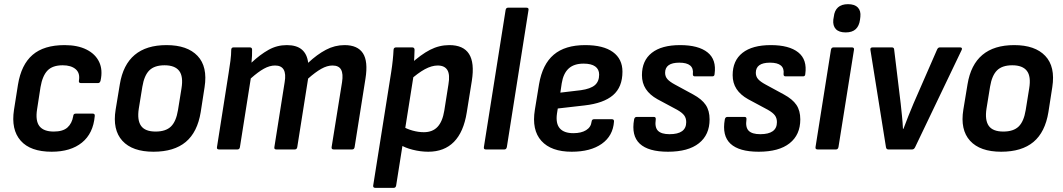

<svg xmlns="http://www.w3.org/2000/svg" viewBox="-20 -720 5119 925"><path d="M228.9 11Q126.3 11 79.5 -42.4Q32.7 -95.7 47.4 -190.7L66.6 -312.2Q82.3 -408.5 136.9 -455.6Q191.5 -502.7 291.1 -502.7Q354 -502.7 396.7 -481.3Q439.5 -459.9 457.7 -421.6Q475.9 -383.3 464.5 -331.5Q461.5 -319.7 452.1 -319.7H370.3Q358.2 -319.7 360.2 -331.5Q366.5 -367.8 344.6 -386.6Q322.6 -405.5 282.1 -405.5Q233.1 -405.5 208.8 -380.1Q184.5 -354.8 175.2 -300.3L158.7 -193.7Q149.8 -138.3 170 -112.2Q190.3 -86.2 239 -86.2Q283.1 -86.2 305 -105.8Q326.9 -125.5 332.8 -160.8Q333.6 -172.6 344.6 -172.6H427Q437.9 -172.6 436.5 -160.8Q429.2 -77.2 374.9 -33.1Q320.6 11 228.9 11Z M719.5 11Q617.6 11 569.5 -41.8Q521.3 -94.7 537.1 -191.8L557.3 -314.1Q588.3 -502.7 782.1 -502.7Q882.5 -502.7 931.7 -450.8Q981 -398.9 965.6 -300.1L947 -180.2Q931.3 -83.3 874.9 -36.1Q818.5 11 719.5 11ZM729.7 -86.2Q778.4 -86.2 803.5 -110.4Q828.5 -134.6 837.5 -189.7L854.3 -293.8Q863.9 -351.8 843.2 -378.6Q822.5 -405.5 772.7 -405.5Q724.4 -405.5 699.6 -381.1Q674.8 -356.7 665.8 -302.2L648.7 -196.9Q640.1 -141.5 659.5 -113.8Q679 -86.2 729.7 -86.2Z M1035.4 0Q1023.3 0 1025.3 -11.1L1081.3 -367.1Q1086.3 -397.1 1090.1 -426.8Q1094 -456.4 1094 -480.5Q1094.7 -491.7 1105.1 -491.7H1183.4Q1194.2 -491.7 1194.5 -481.1Q1194.9 -466.6 1194.1 -451.2Q1193.3 -435.7 1191.6 -418.2Q1233.5 -457.4 1274 -480Q1314.5 -502.7 1361.6 -502.7Q1409 -502.7 1434.3 -481.1Q1459.6 -459.5 1464.7 -417.4Q1507.5 -457.6 1550.2 -480.1Q1592.8 -502.7 1639.9 -502.7Q1702.9 -502.7 1728.5 -463.5Q1754 -424.4 1740.7 -341.1L1688.4 -11.1Q1686.4 0 1676.6 0H1587.9Q1575.7 0 1577.7 -11.8L1627.9 -324.1Q1634.2 -364.3 1623.3 -384.3Q1612.5 -404.4 1581.8 -404.4Q1556.2 -404.4 1527.7 -388.4Q1499.2 -372.3 1464.4 -341.4L1412.1 -11.1Q1410.1 0 1400 0H1311.3Q1299.8 0 1301.8 -11.1L1351.4 -324.1Q1358.3 -364.3 1346.8 -384.3Q1335.3 -404.4 1305.3 -404.4Q1279.3 -404.4 1251.7 -389.2Q1224 -374 1188.2 -342.1L1135.9 -11.1Q1133.9 0 1124.1 0Z M2043.2 11Q2006.5 11 1968.3 1.4Q1930 -8.3 1906.3 -23.9L1917.9 -112Q1940 -98.5 1968 -90.8Q1995.9 -83.1 2022 -83.1Q2063.7 -83.1 2087.8 -108.7Q2112 -134.3 2120.5 -187.2L2140.4 -313.1Q2148.6 -360.7 2135.3 -382.5Q2122 -404.4 2088.7 -404.4Q2060.1 -404.4 2026.8 -386.5Q1993.6 -368.5 1950.6 -330.1L1955.4 -409.5Q2007.7 -457.3 2051.9 -480Q2096.1 -502.7 2144.7 -502.7Q2212.5 -502.7 2239.6 -460.2Q2266.8 -417.8 2253.2 -330.9L2228.7 -178.4Q2213.7 -84 2167 -36.5Q2120.2 11 2043.2 11ZM1788.1 185Q1776.5 185 1777.9 173.9L1864.5 -371.6Q1869.3 -402.1 1872.1 -429.4Q1875 -456.8 1876 -479.9Q1876.7 -491.7 1888.4 -491.7H1965.4Q1976.8 -491.7 1977.2 -480.5Q1976.9 -466.8 1975.9 -444.7Q1974.9 -422.7 1972.9 -407.1L1973.1 -359.9L1888.5 173.9Q1886.5 185 1876.8 185Z M2320.4 0Q2309.3 0 2311.3 -11.8L2415.9 -671.9Q2417.9 -683 2427.7 -683H2516Q2528.2 -683 2526.2 -671.9L2421.9 -11.8Q2419.5 0 2410.1 0Z M2734.3 11Q2635.4 11 2588.2 -41.4Q2541 -93.8 2556.8 -190.9L2577 -314.4Q2593.3 -410.4 2647.8 -456.5Q2702.2 -502.7 2799.3 -502.7Q2886.8 -502.7 2932.8 -469.3Q2978.8 -435.9 2978.8 -374.8Q2978.8 -300.6 2933.4 -261.5Q2888 -222.5 2796.3 -212.1L2667.2 -197.3L2663.3 -172.7Q2656.6 -125.2 2676.8 -101.8Q2697 -78.4 2742.4 -78.4Q2780.4 -78.4 2803.7 -92.9Q2827.1 -107.3 2830.1 -133.9Q2831.4 -145.7 2841.8 -145.7H2927.7Q2938.8 -145.7 2938.1 -134.6Q2933.3 -65.4 2879.2 -27.2Q2825.2 11 2734.3 11ZM2679.6 -273.7 2778.9 -285.5Q2825 -292.1 2845.8 -309.7Q2866.5 -327.4 2866.5 -360.6Q2866.5 -386.3 2847.5 -399.9Q2828.5 -413.5 2791.6 -413.5Q2745.2 -413.5 2719.5 -389.8Q2693.8 -366.1 2686.2 -318.4Z M3198.2 11Q3103.9 11 3062.4 -27.5Q3020.9 -66.1 3034.9 -144.6Q3037.3 -156.7 3047.3 -156.7H3130.4Q3140.5 -156.7 3139.2 -144.6Q3133.6 -106.5 3150 -90Q3166.4 -73.5 3205.7 -73.5Q3286 -73.5 3286 -131.5Q3286 -150.9 3276.2 -164.1Q3266.5 -177.3 3242 -191.2L3147.3 -242Q3110.1 -262.7 3091.4 -291.4Q3072.7 -320.1 3072.7 -358Q3072.7 -428 3120 -465.3Q3167.3 -502.7 3256.5 -502.7Q3344.8 -502.7 3388.7 -467.7Q3432.5 -432.8 3422.6 -363.2Q3422.3 -352.1 3411.5 -352.1H3327.8Q3317.3 -352.1 3318 -363.2Q3324.8 -418.1 3252.7 -418.1Q3184.3 -418.1 3184.3 -369.3Q3184.3 -351.5 3195.2 -339Q3206 -326.4 3231.8 -312.5L3319.5 -264.9Q3361.3 -242.2 3379.9 -214.6Q3398.6 -186.9 3398.6 -144.8Q3398.6 -70.5 3347.1 -29.8Q3295.7 11 3198.2 11Z M3635.2 11Q3540.9 11 3499.4 -27.5Q3457.9 -66.1 3471.9 -144.6Q3474.3 -156.7 3484.3 -156.7H3567.4Q3577.5 -156.7 3576.2 -144.6Q3570.6 -106.5 3587 -90Q3603.4 -73.5 3642.7 -73.5Q3723 -73.5 3723 -131.5Q3723 -150.9 3713.2 -164.1Q3703.5 -177.3 3679 -191.2L3584.3 -242Q3547.1 -262.7 3528.4 -291.4Q3509.7 -320.1 3509.7 -358Q3509.7 -428 3557 -465.3Q3604.3 -502.7 3693.5 -502.7Q3781.8 -502.7 3825.7 -467.7Q3869.5 -432.8 3859.6 -363.2Q3859.3 -352.1 3848.5 -352.1H3764.8Q3754.3 -352.1 3755 -363.2Q3761.8 -418.1 3689.7 -418.1Q3621.3 -418.1 3621.3 -369.3Q3621.3 -351.5 3632.2 -339Q3643 -326.4 3668.8 -312.5L3756.5 -264.9Q3798.3 -242.2 3816.9 -214.6Q3835.6 -186.9 3835.6 -144.8Q3835.6 -70.5 3784.1 -29.8Q3732.7 11 3635.2 11Z M3919.1 0Q3907 0 3909 -11.8L3983.3 -480.5Q3985.7 -491.7 3995.8 -491.7H4083.8Q4096 -491.7 4094.3 -480.5L4019.6 -11.8Q4017.3 0 4007.8 0ZM4054.2 -563.8Q4022.1 -563.8 4006.9 -579.8Q3991.6 -595.9 3994.6 -625.2L3997 -639.2Q4000.1 -668.8 4017.2 -684.4Q4034.3 -699.9 4065.4 -699.9Q4097.5 -699.9 4112.8 -683.9Q4128.1 -667.9 4125 -639.2L4123.3 -625.2Q4119.5 -595.6 4102.8 -579.7Q4086 -563.8 4054.2 -563.8Z M4259.8 0Q4250.4 0 4248.4 -10.5L4173.3 -479.9Q4171.6 -491.7 4184.1 -491.7H4276.6Q4287.4 -491.7 4287.8 -481.1L4319.3 -220.7Q4322.5 -190.7 4325.6 -160.6Q4328.7 -130.6 4330.2 -99.5H4332.6Q4343.9 -130.6 4356 -160.3Q4368.1 -190 4381.1 -221.4L4494.5 -481.1Q4496.5 -485.9 4499.8 -488.8Q4503.2 -491.7 4507.6 -491.7H4605.8Q4611.5 -491.7 4613.6 -488.4Q4615.6 -485.2 4613.3 -479.9L4388.6 -10.5Q4383.5 0 4374.4 0Z M4803.5 11Q4701.6 11 4653.5 -41.8Q4605.3 -94.7 4621.1 -191.8L4641.3 -314.1Q4672.3 -502.7 4866.1 -502.7Q4966.5 -502.7 5015.7 -450.8Q5065 -398.9 5049.6 -300.1L5031 -180.2Q5015.3 -83.3 4958.9 -36.1Q4902.5 11 4803.5 11ZM4813.7 -86.2Q4862.4 -86.2 4887.5 -110.4Q4912.5 -134.6 4921.5 -189.7L4938.3 -293.8Q4947.9 -351.8 4927.2 -378.6Q4906.5 -405.5 4856.7 -405.5Q4808.4 -405.5 4783.6 -381.1Q4758.8 -356.7 4749.8 -302.2L4732.7 -196.9Q4724.1 -141.5 4743.5 -113.8Q4763 -86.2 4813.7 -86.2Z"/></svg>

Font: Sofia Sans Semi Condensed
Style: Italic
Weight: 400
Italic angle: -9°
Designer: Botio Nikoltchev, Ani Petrova
Foundry: lettersoup
Version: Version 4.101